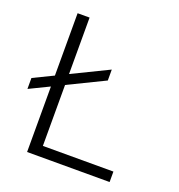

<svg xmlns="http://www.w3.org/2000/svg" viewBox="-132 -840 884 949"><g transform="rotate(20 310.0 -365.0)"><path d="M369 -526 178 -433V-730H115V-402L10 -351V-293.5L115 -344.5V0H549V-55H178V-375.5L369 -468.5Z"/></g></svg>

Font: Monaspace Neon ExtraLight
Style: Regular
Weight: 200
Designer: Riley Cran & the Lettermatic Team
Foundry: Lettermatic
Version: Version 1.200 (Monaspace Neon)